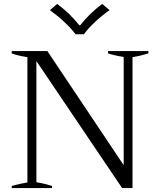

<svg xmlns="http://www.w3.org/2000/svg" viewBox="-20 -961 818 981"><path d="M306 -851C332 -827 352 -805 366 -786C366 -786 409 -786 409 -786C423 -806 443 -828 469 -852C495 -876 519 -895 540 -909C540 -909 502 -941 502 -941C482 -926 462 -909 441 -889C420 -868 403 -849 390 -832C390 -832 385 -832 385 -832C372 -849 355 -868 334 -889C313 -909 292 -926 272 -941C272 -941 235 -909 235 -909C256 -894 280 -875 306 -851ZM40 -11C40 -11 40 0 40 0C40 0 246 0 246 0C246 0 246 -11 246 -11C223 -18 197 -25 166 -30C166 -30 166 -649 166 -649C166 -649 604 0 604 0C604 0 657 0 657 0C657 0 657 -669 657 -669C688 -674 715 -681 738 -688C738 -688 738 -700 738 -700C738 -700 532 -700 532 -700C532 -700 532 -688 532 -688C558 -680 585 -674 612 -670C612 -670 612 -117 612 -117C612 -117 222 -700 222 -700C222 -700 40 -700 40 -700C40 -700 40 -688 40 -688C61 -680 88 -674 120 -669C120 -669 120 -29 120 -29C91 -24 65 -18 40 -11Z"/></svg>

Font: BUSH 25 TRIRONG
Style: Regular
Weight: 400
Designer: Katatrad Team
Foundry: CadsonDemak